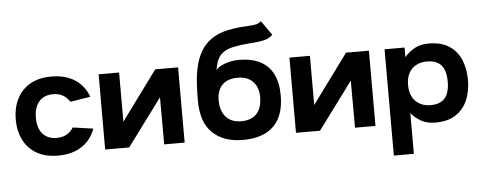

<svg xmlns="http://www.w3.org/2000/svg" viewBox="-58 -910 3198 1271"><g transform="rotate(-5 1541.0 -274.5)"><path d="M409.3 -335Q392.7 -362 365.3 -378.7Q338 -395.3 297.7 -395.3Q259 -395.3 230.7 -378.2Q202.3 -361 187.2 -328.7Q172 -296.3 172 -250Q172 -179.7 205.5 -142.2Q239 -104.7 297.7 -104.7Q338 -104.7 365.3 -120.8Q392.7 -137 409.3 -164.3L544.7 -145Q528.7 -98.7 496 -63.2Q463.3 -27.7 413.8 -7.5Q364.3 12.7 297.7 12.7Q212.3 12.7 154.5 -21.3Q96.7 -55.3 67.5 -114.7Q38.3 -174 38.3 -250Q38.3 -325 67.5 -384.5Q96.7 -444 154.5 -478.3Q212.3 -512.7 297.7 -512.7Q363.7 -512.7 412.8 -492.8Q462 -473 494.3 -437.7Q526.7 -402.3 543.3 -357Z M611 -500H747V-173.3L987 -500H1139V0H1003L1002.3 -313L770.3 0L610.7 -0.3Z M1525 16Q1398 16 1324.2 -54Q1250.3 -124 1250.3 -270.3Q1250.3 -328.7 1253.8 -386.3Q1257.3 -444 1269.8 -497Q1282.3 -550 1307.8 -594.3Q1333.3 -638.7 1377.3 -670.3Q1421.3 -702 1488.7 -716.7Q1538 -726.7 1573.8 -729.5Q1609.7 -732.3 1635 -733.3Q1660.3 -734.3 1678.5 -738.8Q1696.7 -743.3 1711.7 -756.3L1779 -660.7Q1761 -642 1735.7 -633.7Q1710.3 -625.3 1678.2 -621.8Q1646 -618.3 1607.7 -615.5Q1569.3 -612.7 1525.7 -604.3Q1483 -596.7 1457.5 -581Q1432 -565.3 1419 -545Q1406 -524.7 1400.2 -502.3Q1394.3 -480 1390.7 -458.7Q1404.7 -477.3 1430.7 -489.8Q1456.7 -502.3 1486.8 -508.3Q1517 -514.3 1542.7 -514.3Q1628 -514.3 1685 -484.8Q1742 -455.3 1770.8 -397.8Q1799.7 -340.3 1799.7 -257Q1799.7 -165.3 1768.2 -104.8Q1736.7 -44.3 1675.5 -14.2Q1614.3 16 1525 16ZM1525 -108.3Q1592 -108.3 1627.2 -145.8Q1662.3 -183.3 1663 -255.3Q1663.7 -320.3 1627.8 -358.8Q1592 -397.3 1525 -397.3Q1480.7 -397.3 1450 -381.2Q1419.3 -365 1403.3 -334.2Q1387.3 -303.3 1387.3 -260Q1388 -188 1423.5 -148.2Q1459 -108.3 1525 -108.3Z M1879 -500H2015V-173.3L2255 -500H2407V0H2271L2270.3 -313L2038.3 0L1878.7 -0.3Z M2805.3 -512.7Q2887.3 -512.7 2939.8 -478.7Q2992.3 -444.7 3017.8 -385.3Q3043.3 -326 3043.3 -250Q3043.3 -175 3017.8 -115.5Q2992.3 -56 2939.8 -21.7Q2887.3 12.7 2805.3 12.7Q2749.3 12.7 2710.8 -9Q2672.3 -30.7 2644 -64V206.3H2511V-500H2644V-436.3Q2672.3 -469.7 2710.8 -491.2Q2749.3 -512.7 2805.3 -512.7ZM2645.3 -250Q2645.3 -203.3 2662.7 -171.2Q2680 -139 2711.2 -122Q2742.3 -105 2783.3 -105Q2828.7 -105 2856.7 -122.7Q2884.7 -140.3 2896.8 -172.7Q2909 -205 2909 -250Q2909 -296 2896.8 -328.3Q2884.7 -360.7 2856.7 -378Q2828.7 -395.3 2783.3 -395.3Q2742.3 -395.3 2711.2 -378.7Q2680 -362 2662.7 -329.8Q2645.3 -297.7 2645.3 -250Z"/></g></svg>

Font: Nata Sans
Style: Regular
Weight: 400
Designer: Daniel Uzquiano Cruz
Version: Version 1.001